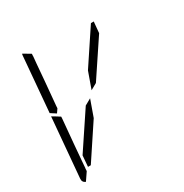

<svg xmlns="http://www.w3.org/2000/svg" viewBox="-215 -1138 1246 1303"><g transform="rotate(-30 408.0 -487.0)"><path d="M472 -650 650 -918H672L664 -831L476 -549L426 -521ZM144 -502 102 -529 139 -959Q139 -966 142 -972L199 -938L198 -928V-918L193 -866L182 -735L165 -548L164 -531ZM82 -2Q56 -12 59 -41L99 -500V-505L133 -485L150 -474L158 -469L157 -452L140 -265L129 -134L125 -83L124 -82V-72L123 -62ZM167 -83H145L152 -169L340 -451L390 -479L344 -350Z"/></g></svg>

Font: DSEG14 Modern
Style: Light Italic
Weight: 300
Italic angle: -5°
Designer: Keshikan(Twitter:@keshinomi_88pro)
Version: Version 0.46